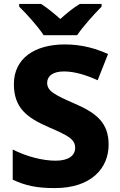

<svg xmlns="http://www.w3.org/2000/svg" viewBox="-20 -951 611 981"><path d="M203 -771H374C404 -816 464 -882 499 -917V-931H388C353 -910 323 -885 288 -854C253 -885 225 -908 190 -931H78V-917C116 -880 174 -816 203 -771ZM535 -212C535 -323 473 -373 365 -420C257 -467 221 -486 221 -528C221 -561 248 -586 307 -586C360 -586 420 -568 479 -541L532 -675C474 -701 402 -724 312 -724C157 -724 51 -653 51 -521C51 -400 117 -350 227 -302C327 -259 364 -240 364 -196C364 -157 332 -130 264 -130C198 -130 116 -151 45 -187V-33C109 -3 166 10 260 10C447 10 535 -92 535 -212Z"/></svg>

Font: Noto Sans Myanmar UI ExtraBold
Style: Regular
Weight: 800
Designer: Monotype Design Team
Foundry: Monotype Imaging Inc.
Version: Version 2.103